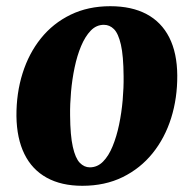

<svg xmlns="http://www.w3.org/2000/svg" viewBox="-20 -585 624 619"><path d="M335.5 -565Q404.5 -565 452.5 -539.5Q500.5 -514 525.8 -464Q551 -414 551.5 -342Q552 -269 531.8 -204.5Q511.5 -140 472 -91Q432.5 -42 375.5 -14Q318.5 14 245.5 14Q178 14 130.8 -12Q83.5 -38 58.8 -88.2Q34 -138.5 33 -210.5Q32.5 -284.5 52.8 -348.8Q73 -413 112 -461.5Q151 -510 207.5 -537.5Q264 -565 335.5 -565ZM315 -505Q290.5 -505 272.5 -486.2Q254.5 -467.5 241.5 -436.5Q228.5 -405.5 220.5 -367.2Q212.5 -329 209 -289Q205.5 -249 206 -213Q206.5 -148 214.8 -111.5Q223 -75 237.2 -60.2Q251.5 -45.5 269.5 -45.5Q294 -45.5 312.2 -64Q330.5 -82.5 343.2 -113.8Q356 -145 364 -183.5Q372 -222 375.5 -262.2Q379 -302.5 378.5 -339Q378 -405 369.8 -441Q361.5 -477 347.5 -491Q333.5 -505 315 -505Z"/></svg>

Font: Merriweather 28pt Black
Style: Italic
Weight: 900
Italic angle: -7.8°
Version: Version 2.101